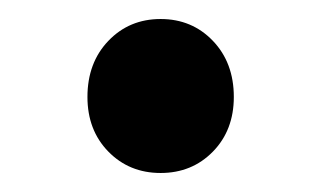

<svg xmlns="http://www.w3.org/2000/svg" viewBox="-20 -169 338 202"><path d="M72 -67Q72 -103 94 -126Q116 -149 149 -149Q182 -149 204 -126Q226 -103 226 -67Q226 -32 204 -9.5Q182 13 149 13Q116 13 94 -9.5Q72 -32 72 -67Z"/></svg>

Font: Swei Half Moon CJK SC
Style: Medium
Weight: 500
Version: Version 2.071